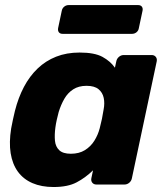

<svg xmlns="http://www.w3.org/2000/svg" viewBox="-20 -741 666 771"><path d="M195.1 10Q146.5 10 110.2 -5.7Q73.9 -21.4 51.8 -51.7Q29.8 -82 22.8 -125.6Q15.9 -169.3 24.8 -225.1Q28.6 -245.1 31.9 -260.6Q35.3 -276.1 39.9 -295.5Q53.4 -348.9 76.1 -392Q98.9 -435.1 131.1 -465.9Q163.2 -496.7 205.4 -513.4Q247.5 -530 299.4 -530Q359.8 -530 391.5 -512.6Q423.3 -495.2 441.5 -469.1L447.1 -494.9Q449.1 -505.5 457.7 -512.8Q466.3 -520 476.9 -520H588.9Q599.5 -520 605.4 -512.8Q611.4 -505.5 609.4 -494.9L509.6 -25.1Q507.6 -14.5 499.1 -7.2Q490.5 0 479.9 0H367.3Q356.6 0 350.7 -7.2Q344.8 -14.5 346.8 -25.1L353.6 -57.1Q323.3 -27.5 287.8 -8.8Q252.4 10 195.1 10ZM264.5 -123.6Q297.7 -123.6 321 -138.1Q344.3 -152.6 358.9 -175.9Q373.5 -199.2 380.4 -225.9Q385.6 -245.9 389.4 -263.9Q393.1 -282 396.1 -301.4Q401 -326.4 396.5 -347.9Q392 -369.4 375.6 -382.9Q359.1 -396.4 327.5 -396.4Q296 -396.4 274.1 -382.3Q252.1 -368.1 238.4 -344.3Q224.6 -320.4 215.6 -291.1Q211.6 -276.1 208 -260Q204.4 -243.9 202.4 -228.9Q198.5 -199.6 200.7 -175.7Q203 -151.9 218 -137.7Q233 -123.6 264.5 -123.6ZM231.3 -605.1Q221.3 -605.1 216.4 -611.4Q211.6 -617.8 213.3 -627.8L228.1 -698Q230.1 -708 237.9 -714.3Q245.7 -720.6 255.7 -720.6H534.7Q544.7 -720.6 549.6 -714.3Q554.4 -708 552.4 -698L537.5 -627.8Q535.9 -617.8 528.1 -611.4Q520.2 -605.1 510.2 -605.1Z"/></svg>

Font: Rubik Light
Style: Italic
Weight: 300
Italic angle: -12°
Designer: Hubert and Fischer
Foundry: Hubert and Fischer
Version: Version 2.300;gftools[0.9.30]